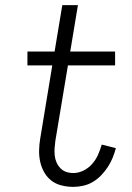

<svg xmlns="http://www.w3.org/2000/svg" viewBox="-20 -721 515 749"><path d="M266 8Q243 8 220.5 2.5Q198 -3 181 -16Q164 -29 153 -48Q142 -67 137 -89Q132 -111 132.5 -134.5Q133 -158 137 -181L184 -466H87V-520H193L223 -701H284L254 -520H429V-466H245L196 -172Q194 -158 193 -143Q192 -128 193.5 -114Q195 -100 200.5 -87.5Q206 -75 215.5 -65Q225 -55 238 -50.5Q251 -46 266 -46Q286 -46 305.5 -55.5Q325 -65 339.5 -81.5Q354 -98 362.5 -117.5Q371 -137 377 -157L432 -143Q427 -124 419.5 -105.5Q412 -87 400.5 -69.5Q389 -52 374.5 -37Q360 -22 342.5 -11.5Q325 -1 305 3.5Q285 8 266 8Z"/></svg>

Font: Iosevka QP Light
Style: Italic
Weight: 300
Italic angle: -9°
Designer: Belleve Invis
Foundry: Belleve Invis
Version: Version 20.0.0; ttfautohint (v1.8.4)